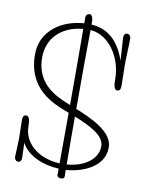

<svg xmlns="http://www.w3.org/2000/svg" viewBox="-97 -908 794 1042"><g transform="rotate(10 300.0 -387.5)"><path d="M83 -91C121 -20 211 11 291 15V51C291 59 300 65 311 65C324 65 331 61 331 48C331 37 330 26 330 15C419 9 539 -36 539 -145C539 -231 420 -284 329 -321C329 -509 329 -630 331 -756C432 -749 509 -638 509 -517C509 -488 511 -458 530 -458C547 -458 549 -473 549 -492C549 -534 547 -560 547 -602C547 -650 551 -701 551 -748C551 -757 544 -771 531 -771C519 -771 512 -762 512 -746C512 -745 515 -704 520 -621C482 -729 419 -781 331 -786V-802C331 -818 326 -840 312 -840C306 -840 291 -836 291 -818V-786C169 -778 57 -705 57 -574C57 -379 206 -325 292 -293C292 -200 291 -107 291 -14C161 -21 90 -100 90 -180C90 -209 87 -239 68 -239C51 -239 49 -224 49 -205C49 -163 51 -150 51 -108C51 -79 47 -22 47 -7C47 2 54 16 67 16C79 16 86 7 86 -9C86 -10 83 -91 83 -91ZM292 -336C203 -370 98 -421 98 -565C98 -669 172 -745 291 -755C292 -631 292 -513 292 -336ZM329 -279C412 -245 498 -206 498 -145C498 -68 417 -21 330 -15C329 -103 329 -191 329 -279Z"/></g></svg>

Font: Life Savers
Style: Regular
Weight: 400
Designer: Pablo Impallari, Rodrigo Fuenzalida, Brenda Gallo
Foundry: Pablo Impallari, Rodrigo Fuenzalida, Brenda Gallo
Version: Version 3.000